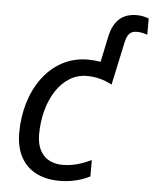

<svg xmlns="http://www.w3.org/2000/svg" viewBox="-54 -811 694 866"><g transform="rotate(5 292.5 -377.5)"><path d="M247 10C302 10 348 -3 385 -22V-96C344 -77 303 -63 256 -63C181 -63 138 -110 138 -191C138 -343 215 -472 329 -472C373 -472 407 -462 444 -443L485 -633C494 -677 508 -690 539 -690C555 -690 570 -686 585 -681V-754C574 -759 554 -765 531 -765C474 -765 426 -739 409 -651L386 -541C367 -544 347 -546 328 -546C156 -546 48 -382 48 -190C48 -57 128 10 247 10Z"/></g></svg>

Font: BC Sans
Style: Italic
Weight: 400
Italic angle: -12°
Designer: Monotype Design Team
Designer: Province of B.C.
Foundry: Monotype Imaging Inc.
Version: Version 2.000;GOOG;noto-source:20170915:90ef993387c0